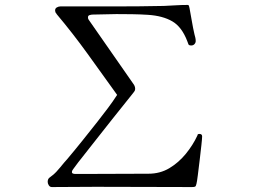

<svg xmlns="http://www.w3.org/2000/svg" viewBox="-20 -757 1040 777"><path d="M798 -205Q798 -197 795 -169.5Q792 -142 788 -108.5Q784 -75 780.5 -47.5Q777 -20 775 -13Q773 -4 770 -2Q767 0 757 0Q660 0 562.5 -0.5Q465 -1 367 -1Q323 -1 278.5 -0.5Q234 0 190 0Q182 0 177.5 -7Q173 -14 173 -21Q173 -32 179.5 -37.5Q186 -43 193 -48Q207 -59 223.5 -79.5Q240 -100 252 -113Q284 -151 314 -188.5Q344 -226 374 -264Q395 -291 415.5 -318Q436 -345 454 -373Q396 -454 335 -538.5Q274 -623 210 -699Q209 -701 207.5 -703Q206 -705 205 -706Q203 -712 203 -715Q203 -723 210 -727Q217 -731 224 -731H445Q495 -731 544.5 -731.5Q594 -732 643 -733Q667 -734 691 -735.5Q715 -737 739 -737Q744 -737 745 -732Q746 -727 747 -724Q752 -698 756.5 -671Q761 -644 767 -618Q769 -611 770.5 -604.5Q772 -598 772 -591Q772 -584 767 -578.5Q762 -573 754 -573Q744 -573 742.5 -578Q741 -583 738 -590Q716 -648 677.5 -670.5Q639 -693 579 -697Q547 -699 515 -699.5Q483 -700 451 -700Q427 -700 403 -699Q379 -698 355 -698Q350 -698 343 -696Q336 -694 336 -687Q336 -680 339 -677L518 -420Q522 -415 524.5 -409.5Q527 -404 527 -397Q527 -391 523 -386Q519 -381 516 -377Q434 -275 354 -173Q335 -148 315.5 -124Q296 -100 278 -75Q276 -72 273.5 -68.5Q271 -65 271 -60Q271 -53 286.5 -53Q302 -53 308 -53Q376 -53 444.5 -53.5Q513 -54 581 -54Q628 -54 665.5 -76.5Q703 -99 732 -134.5Q761 -170 779 -209Q779 -215 787 -215Q798 -215 798 -205Z"/></svg>

Font: Kaisei Decol
Style: Regular
Weight: 400
Designer: Font-Kai, 金井和夫
Foundry: KAZUO KANAI
Version: Version 5.003